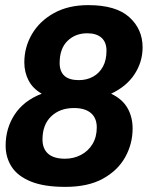

<svg xmlns="http://www.w3.org/2000/svg" viewBox="-20 -718 596 750"><path d="M235 12Q152 12 100.5 -9Q49 -30 25.5 -66.5Q2 -103 2 -149Q2 -217 37.5 -271Q73 -325 143 -352Q108 -372 91.5 -404Q75 -436 75 -474Q75 -534 105 -585Q135 -636 191 -667Q247 -698 325 -698Q433 -698 485 -651Q537 -604 537 -533Q537 -476 505.5 -428Q474 -380 414 -352Q458 -331 478 -296Q498 -261 498 -216Q498 -156 469 -104Q440 -52 382 -20Q324 12 235 12ZM234 -98Q268 -98 296.5 -113Q325 -128 341.5 -155.5Q358 -183 358 -220Q358 -257 335 -276.5Q312 -296 269 -296Q214 -296 180 -263.5Q146 -231 146 -173Q146 -137 168 -117.5Q190 -98 234 -98ZM288 -405Q319 -405 343.5 -418.5Q368 -432 382 -457.5Q396 -483 396 -520Q396 -553 376.5 -570.5Q357 -588 321 -588Q274 -588 243.5 -558Q213 -528 213 -472Q213 -439 231.5 -422Q250 -405 288 -405Z"/></svg>

Font: Archivo VF Beta
Style: Italic
Weight: 400
Italic angle: -10°
Designer: Hector Gatti
Foundry: Omnibus-Type
Version: Version 1.002